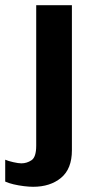

<svg xmlns="http://www.w3.org/2000/svg" viewBox="-74 -531 377 737"><path d="M53 186Q38 186 17.5 183.5Q-3 181 -22 176.5Q-41 172 -54 166V82Q-43 87 -23 91.5Q-3 96 8 96Q29 96 47 84Q65 72 65 28V-511H202V46Q202 117 160.5 151.5Q119 186 53 186Z"/></svg>

Font: Chivo SemiBold
Style: Regular
Weight: 600
Designer: Hector Gatti
Foundry: Omnibus-Type
Version: Version 2.002